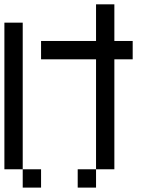

<svg xmlns="http://www.w3.org/2000/svg" viewBox="-20 -853 707 873"><path d="M0 -83.3V-750H83.3V-83.3ZM83.3 -83.3H166.7V0H83.3ZM166.7 -583.3V-666.7H416.7V-833.3H500V-666.7H583.3V-583.3H500V-83.3H416.7V-583.3ZM333.3 0V-83.3H416.7V0Z"/></svg>

Font: Galmuri11 Condensed
Style: Regular
Weight: 400
Width: 3
Designer: Lee Minseo (quiple)
Version: Version 2.399;hotconv 1.1.1;makeotfexe 2.6.0 DEVELOPMENT